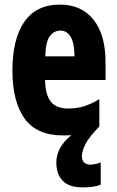

<svg xmlns="http://www.w3.org/2000/svg" viewBox="-20 -579 509 835"><path d="M336 101Q336 119 346.5 128Q357 137 372 137Q382 137 396.5 134Q411 131 418 127V224Q401 231 379.5 233.5Q358 236 340 236Q280 236 252.5 207Q225 178 225 128Q225 96 240.5 66.5Q256 37 290 9Q273 10 255 10Q139 10 86.5 -64Q34 -138 34 -272Q34 -410 86 -484.5Q138 -559 240 -559Q335 -559 387 -493Q439 -427 439 -309V-231H176Q177 -167 201 -137Q225 -107 276 -107Q312 -107 344 -116.5Q376 -126 412 -148V-29Q367 17 351.5 48Q336 79 336 101ZM243 -446Q214 -446 196 -420.5Q178 -395 177 -334H304Q304 -389 288 -417.5Q272 -446 243 -446Z"/></svg>

Font: Noto Sans ExtraCondensed ExtraBold
Style: Regular
Weight: 800
Width: 2
Designer: Monotype Design Team
Foundry: Monotype Imaging Inc.
Version: Version 2.013; ttfautohint (v1.8.4.7-5d5b)